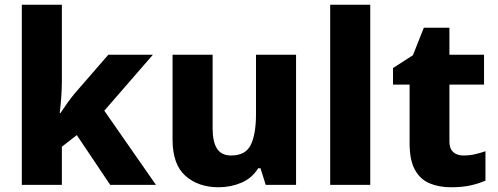

<svg xmlns="http://www.w3.org/2000/svg" viewBox="-20 -873 2100 810"><path d="M241 -532Q241 -500 238.5 -464.5Q236 -429 232 -396H235Q248 -416 264.5 -439Q281 -462 297 -481L437 -642H625L420 -406L638 -93H445L304 -303L241 -254V-93H72V-853H241Z M1229 -642V-93H1101L1079 -163H1069Q1043 -121 998 -102Q953 -83 902 -83Q817 -83 762.5 -131Q708 -179 708 -284V-642H877V-331Q877 -275 895.5 -246Q914 -217 955 -217Q1016 -217 1038 -262Q1060 -307 1060 -392V-642Z M1542 -93H1373V-853H1542Z M1935 -217Q1960 -217 1982.5 -222Q2005 -227 2028 -235V-111Q2001 -99 1966 -91Q1931 -83 1883 -83Q1832 -83 1792.5 -99.5Q1753 -116 1730.5 -156.5Q1708 -197 1708 -269V-516H1638V-586L1722 -640L1768 -756H1876V-642H2022V-516H1876V-275Q1876 -246 1892 -231.5Q1908 -217 1935 -217Z"/></svg>

Font: Noto Sans Telugu UI ExtraBold
Style: Regular
Weight: 800
Designer: Jelle Bosma - Monotype Design Team
Foundry: Monotype Imaging Inc.
Version: Version 2.005; ttfautohint (v1.8.4.7-5d5b)